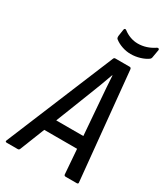

<svg xmlns="http://www.w3.org/2000/svg" viewBox="-229 -900 859 988"><g transform="rotate(30 201.0 -406.0)"><path d="M-21 0Q-32 0 -28 -10L235 -645Q238 -655 246 -655H331Q340 -655 341 -645L403 -10Q405 0 395 0H329Q319 0 319 -10L308 -154H113L56 -10Q53 0 44 0ZM222 -431 142 -227H303L287 -431Q284 -466 281.5 -501.5Q279 -537 277 -572H275Q263 -537 249.5 -502Q236 -467 222 -431ZM302 -714Q277 -714 251.5 -722.5Q226 -731 207 -746Q201 -750 202 -764L208 -804Q209 -810 213 -811.5Q217 -813 222 -809Q240 -795 262 -787Q284 -779 307 -779Q358 -779 404 -810Q409 -813 413 -811Q417 -809 417 -804L409 -758Q408 -748 401 -743Q383 -730 356.5 -722Q330 -714 302 -714Z"/></g></svg>

Font: Sofia Sans Condensed Medium
Style: Italic
Weight: 500
Italic angle: -9°
Designer: Botio Nikoltchev, Ani Petrova
Foundry: lettersoup
Version: Version 4.101; ttfautohint (v1.8.4.7-5d5b)